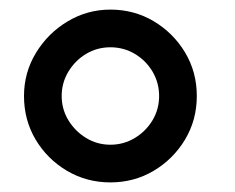

<svg xmlns="http://www.w3.org/2000/svg" viewBox="-20 -755 490 400"><path d="M210 -375Q160.5 -375 119.5 -399.2Q78.5 -423.5 54.2 -464.2Q30 -505 30 -555Q30 -604 55 -645Q80 -686 121 -710.5Q162 -735 210 -735Q259.5 -735 300.2 -710.8Q341 -686.5 365.5 -645.8Q390 -605 390 -555Q390 -505 365.5 -464.2Q341 -423.5 300.2 -399.2Q259.5 -375 210 -375ZM210 -453.5Q237.5 -453.5 260.8 -467.5Q284 -481.5 297.8 -504.5Q311.5 -527.5 311.5 -555Q311.5 -582.5 297.8 -605.8Q284 -629 260.8 -642.8Q237.5 -656.5 210 -656.5Q182.5 -656.5 159.5 -642.8Q136.5 -629 122.5 -605.8Q108.5 -582.5 108.5 -555Q108.5 -527.5 122.5 -504.5Q136.5 -481.5 159.5 -467.5Q182.5 -453.5 210 -453.5Z"/></svg>

Font: Manrope ExtraLight Medium
Style: Regular
Weight: 500
Version: Version 4.504